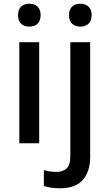

<svg xmlns="http://www.w3.org/2000/svg" viewBox="-20 -764 584 1024"><path d="M137.2 -744.1C102.1 -744.1 76.2 -726.6 76.2 -683.1C76.2 -640.1 102.1 -622.1 137.2 -622.1C168.9 -622.1 196.8 -640.1 196.8 -683.1C196.8 -726.6 168.9 -744.1 137.2 -744.1ZM348.1 -683.1C348.1 -640.1 374 -622.1 409.2 -622.1C440.9 -622.1 468.8 -640.1 468.8 -683.1C468.8 -726.6 440.9 -744.1 409.2 -744.1C374 -744.1 348.1 -726.6 348.1 -683.1ZM83 -539.1V0H189V-539.1ZM297.9 240.2C355 240.2 396.5 225.1 422.4 194.8C448.2 164.1 460.9 124 460.9 74.2V-539.1H355V68.8C355 101.6 348.1 124 334 135.7C319.8 147 302.7 152.8 281.7 152.8C255.9 152.8 235.4 149.4 213.9 143.1V228C233.9 234.4 263.2 240.2 297.9 240.2Z"/></svg>

Font: Noto Reveo Sans
Style: Regular
Weight: 500
Designer: Monotype Design Team
Foundry: Monotype Imaging Inc.
Version: Version 2.007